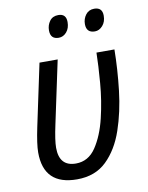

<svg xmlns="http://www.w3.org/2000/svg" viewBox="-84 -793 664 863"><g transform="rotate(-10 248.0 -361.0)"><path d="M198 10Q281 10 333 -40.5Q385 -91 413 -173Q441 -255 452 -350.5Q463 -446 464 -536H382Q381 -479 374.5 -398.5Q368 -318 349.5 -241Q331 -164 296.5 -112.5Q262 -61 205 -61Q129 -61 129 -146Q129 -180 144 -249L205 -536H122L62 -253Q46 -177 46 -139Q46 10 198 10ZM392 -631Q412 -631 427.5 -648.5Q443 -666 443 -694Q443 -732 406 -732Q381 -732 367 -713.5Q353 -695 353 -671Q353 -631 392 -631ZM227 -631Q248 -631 263 -648.5Q278 -666 278 -694Q278 -732 242 -732Q216 -732 202.5 -713.5Q189 -695 189 -671Q189 -631 227 -631Z"/></g></svg>

Font: Noto Sans UI SemiCondensed
Style: Italic
Weight: 400
Width: 4
Italic angle: -12°
Designer: Monotype Design Team
Foundry: Monotype Imaging Inc.
Version: Version 1.901